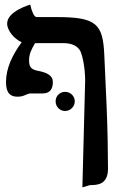

<svg xmlns="http://www.w3.org/2000/svg" viewBox="-20 -596 516 832"><path d="M164 -191C199 -191 209 -213 209 -241C209 -266 188 -281 145 -289C113 -295 106 -307 106 -336C106 -362 117 -384 132 -409H256C291 -409 316 -397 328 -375C338 -354 349 -301 349 -246L337 216C369 206 370 206 372 206C400 206 448 205 448 135C448 73 446 -45 442 -135L432 -357C426 -493 398 -522 225 -522H139C127 -522 117 -549 111 -576C111 -576 11 -548 11 -494C11 -463 42 -427 74 -413C33 -357 6 -300 6 -240C6 -190 27 -177 56 -177C74 -177 82 -181 91 -185C99 -188 106 -191 109 -191ZM221 -157C221 -134 239 -115 262 -115C285 -115 304 -134 304 -157C304 -180 285 -198 262 -198C239 -198 221 -180 221 -157Z"/></svg>

Font: Libertinus Serif
Style: Bold
Weight: 700
Designer: Philipp H. Poll, Khaled Hosny
Foundry: Caleb Maclennan
Version: Version 7.050;RELEASE